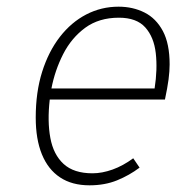

<svg xmlns="http://www.w3.org/2000/svg" viewBox="-20 -543 541 575"><path d="M248 12Q195.5 12 159.8 -11.8Q124 -35.5 105.5 -80.8Q87 -126 87 -191Q87 -267 106.2 -328Q125.5 -389 159.5 -432.8Q193.5 -476.5 238.5 -499.8Q283.5 -523 335 -523Q378 -523 412.8 -505.5Q447.5 -488 467.8 -450Q488 -412 488 -350Q488 -330 484.8 -305.2Q481.5 -280.5 474 -245H129Q121.5 -179.5 130.8 -129.8Q140 -80 170.5 -52Q201 -24 257 -24Q285.5 -24 317 -35.2Q348.5 -46.5 379 -69L398 -41Q367.5 -18 330.8 -3Q294 12 248 12ZM134 -278H443Q452 -335.5 446.5 -383.8Q441 -432 415 -461Q389 -490 336 -490Q276.5 -490 235.2 -459.8Q194 -429.5 169.2 -381Q144.5 -332.5 134 -278Z"/></svg>

Font: Overpass Thin
Style: Italic
Weight: 250
Italic angle: -10°
Designer: Delve Withrington, Dave Bailey, Thomas Jockin
Foundry: Delve Fonts LLC
Version: Version 4.000